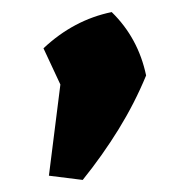

<svg xmlns="http://www.w3.org/2000/svg" viewBox="-20 -194 296 318"><path d="M61 97 80 -54 52 -114Q102 -161 165 -174Q209 -131 222 -69Q203 -23 176.5 20Q150 63 117 104Z"/></svg>

Font: Piazzolla
Style: Bold
Weight: 700
Designer: Juan Pablo del Peral
Foundry: Huerta Tipografica
Version: Version 1.330